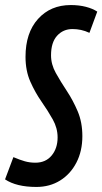

<svg xmlns="http://www.w3.org/2000/svg" viewBox="-47 -730 405 760"><path d="M338 -684 307 -600Q290 -608 273.5 -611.5Q257 -615 240 -615Q203 -615 179 -588.5Q155 -562 155 -511Q155 -475 174 -441Q193 -407 217.5 -370Q242 -333 260.5 -289.5Q279 -246 279 -191Q279 -132 255.5 -86.5Q232 -41 191 -15.5Q150 10 97 10Q18 10 -27 -20L6 -108Q32 -97 51.5 -91.5Q71 -86 93 -86Q134 -86 157.5 -114.5Q181 -143 181 -186Q181 -223 162 -257Q143 -291 117.5 -327.5Q92 -364 73 -407Q54 -450 54 -505Q54 -600 103.5 -655Q153 -710 233 -710Q266 -710 293 -703Q320 -696 338 -684Z"/></svg>

Font: Georama ExtraCondensed SemiBold
Style: Italic
Weight: 600
Width: 2
Italic angle: -9°
Designer: Jean-Baptiste Levee
Foundry: Production Type
Version: Version 1.000